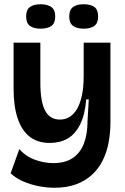

<svg xmlns="http://www.w3.org/2000/svg" viewBox="-20 -723 588 904"><path d="M236 161Q200 161 162 153.5Q124 146 90 131.5Q56 117 30 93L71 -21Q102 14 145.5 29.5Q189 45 231 45Q287 45 322.5 21Q358 -3 375 -47Q392 -91 392 -152L398 -255H386Q380 -182 357 -136.5Q334 -91 298 -70.5Q262 -50 215 -50Q157 -50 119.5 -79.5Q82 -109 63 -166Q44 -223 44 -305V-522H170V-334Q170 -244 192.5 -202Q215 -160 262 -160Q288 -160 308.5 -173Q329 -186 343.5 -211.5Q358 -237 366 -275.5Q374 -314 374 -365V-522H500V-148Q500 -99 491.5 -53Q483 -7 464 31.5Q445 70 414 99Q383 128 339 144.5Q295 161 236 161ZM374 -588Q342 -588 324 -601Q306 -614 306 -646Q306 -677 324 -690Q342 -703 373 -703Q407 -703 424.5 -690Q442 -677 442 -645Q442 -614 424 -601Q406 -588 374 -588ZM171 -588Q139 -588 121 -601Q103 -614 103 -646Q103 -677 121 -690Q139 -703 171 -703Q203 -703 221.5 -690Q240 -677 240 -645Q240 -614 222 -601Q204 -588 171 -588Z"/></svg>

Font: Bricolage Grotesque 72pt SemiBold
Style: Regular
Weight: 600
Version: Version 1.001;gftools[0.9.33.dev8+g029e19f]